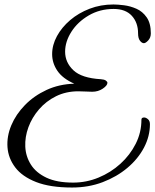

<svg xmlns="http://www.w3.org/2000/svg" viewBox="-20 -808 694 858"><path d="M302 30Q204 30 141.5 5.5Q79 -19 48 -60Q17 -101 13.5 -150Q10 -199 30.5 -248Q51 -297 91.5 -338.5Q132 -380 188 -406Q244 -432 312 -434Q260 -457 236.5 -491.5Q213 -526 213 -566Q213 -607 234.5 -646.5Q256 -686 293.5 -718Q331 -750 380.5 -769Q430 -788 487 -788Q506 -788 534 -784.5Q562 -781 589.5 -769Q617 -757 635.5 -730.5Q654 -704 654 -659Q654 -640 642.5 -627.5Q631 -615 623 -615Q614 -615 605.5 -626Q597 -637 597 -659Q597 -707 569 -737.5Q541 -768 488 -768Q426 -768 376.5 -739Q327 -710 299 -666Q271 -622 271 -577Q271 -529 308 -494Q345 -459 431 -454Q446 -453 453 -448Q460 -443 460 -438Q460 -426 439.5 -412Q419 -398 392 -398Q379 -398 363.5 -399Q348 -400 330 -400Q275 -400 230.5 -378Q186 -356 154.5 -319.5Q123 -283 107 -239.5Q91 -196 93 -152.5Q95 -109 118 -72.5Q141 -36 187.5 -14Q234 8 307 8Q366 8 420.5 -14.5Q475 -37 518 -76Q561 -115 586.5 -165.5Q612 -216 612 -273Q612 -283 624 -283Q632 -283 641 -275.5Q650 -268 650 -253Q650 -199 623.5 -148.5Q597 -98 549.5 -58Q502 -18 439 6Q376 30 302 30Z"/></svg>

Font: Great Vibes
Style: Regular
Weight: 400
Designer: Robert E. Leuschke, Viktoriya Grabowska, Viviana Monsalve, Eben Sorkin
Foundry: Robert E. Leuschke
Version: Version 1.103; ttfautohint (v1.8.4.7-5d5b)